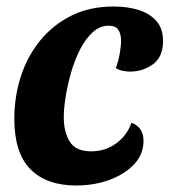

<svg xmlns="http://www.w3.org/2000/svg" viewBox="-20 -550 521 590"><path d="M214 20Q123 20 73.5 -30Q24 -80 24 -185Q24 -253 44 -315Q64 -377 103.5 -425.5Q143 -474 199.5 -502Q256 -530 329 -530Q373 -530 407 -519Q441 -508 461 -485Q481 -462 481 -424Q481 -375 450 -352.5Q419 -330 379 -330Q370 -330 357 -332.5Q344 -335 336 -341Q343 -359 347.5 -383Q352 -407 352 -425Q352 -446 343.5 -458.5Q335 -471 314 -471Q287 -471 265 -451Q243 -431 226.5 -399Q210 -367 199 -329Q188 -291 182 -254Q176 -217 176 -190Q176 -144 194.5 -114.5Q213 -85 260 -85Q303 -85 336.5 -109Q370 -133 384 -173Q404 -165 412.5 -151Q421 -137 421 -117Q421 -76 392.5 -45.5Q364 -15 317 2.5Q270 20 214 20Z"/></svg>

Font: Sansita Swashed Light SemiBold
Style: Regular
Weight: 600
Version: Version 1.003